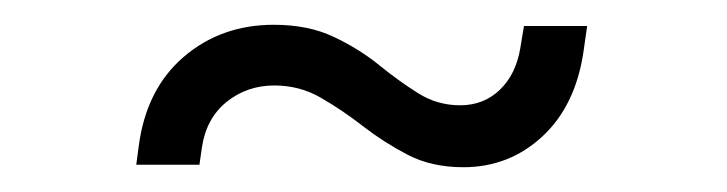

<svg xmlns="http://www.w3.org/2000/svg" viewBox="-20 -342 587 155"><path d="M90 -209 92 -224Q98 -270 128.2 -296Q158.5 -322 201 -322Q229 -322 249.5 -312.2Q270 -302.5 286 -289.5Q302 -276.5 317.5 -266.8Q333 -257 351.5 -257Q370.5 -257 383.5 -269.5Q396.5 -282 400 -303L403 -321H454L451 -300Q444.5 -256.5 417.8 -231.8Q391 -207 354 -207Q328.5 -207 309.2 -217Q290 -227 273.2 -240Q256.5 -253 239.2 -263Q222 -273 201.5 -273Q179.5 -273 163 -259.8Q146.5 -246.5 143 -223L141 -209Z"/></svg>

Font: Mohave Light Light
Style: Italic
Weight: 300
Italic angle: -8°
Version: Version 2.003